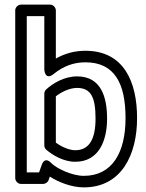

<svg xmlns="http://www.w3.org/2000/svg" viewBox="-20 -772 634 832"><path d="M350 -502C477.3 -502 524 -409.3 524 -260C524 -112.3 467.3 -10 343 -10C293 -10 226.4 -41 201.7 -65.7C201.7 -65.7 175.1 -97.6 160.4 -56.3L149.3 -25H96V-702H172V-471C172 -471 174.2 -420.3 212.8 -451.6C254.8 -485.7 299.8 -502 350 -502ZM350 -552C304.6 -552 261.6 -540.7 222 -518.3V-727C222 -737.7 212.1 -752 197 -752H71C60.3 -752 46 -742.1 46 -727V0C46 10.7 55.9 25 71 25H167C175.9 25 186.9 18.8 190.6 8.3L195.9 -6.8C234.1 17.9 290.8 40 343 40C507.5 40 574 -103.1 574 -260C574 -417 517 -552 350 -552ZM306 -71C410.1 -71 444 -165.1 444 -258C444 -349.5 419.2 -441 314 -441C258.3 -441 209.3 -411 180.1 -384.5C174.9 -379.7 172 -372.3 172 -366V-142C172 -134.7 175.6 -127.5 180.7 -123C207.3 -100.3 254.8 -71 306 -71ZM306 -121C278.5 -121 244.5 -137.3 222 -154V-354.5C244.8 -372.8 280.7 -391 314 -391C375.3 -391 394 -348.3 394 -258C394 -170.3 367.3 -121 306 -121Z"/></svg>

Font: Fog Sans
Style: Outline
Weight: 700
Foundry: Intel Corporation
Version: Version 1.00